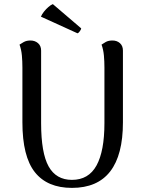

<svg xmlns="http://www.w3.org/2000/svg" viewBox="-20 -901 701 934"><path d="M578 -655V-306Q578 -147 516 -67Q454 13 330 13Q210 13 149.5 -63.5Q89 -140 89 -306V-572Q89 -602 86.5 -630.5Q84 -659 75 -684Q82 -689 95.5 -696.5Q109 -704 128 -704Q150 -704 165 -691Q180 -678 180 -655V-302Q180 -157 216.5 -91.5Q253 -26 330 -26Q411 -26 449.5 -96Q488 -166 488 -302V-572Q488 -602 485.5 -630.5Q483 -659 474 -684Q481 -689 494 -696.5Q507 -704 527 -704Q549 -704 563.5 -691Q578 -678 578 -655ZM179 -820Q184 -832 194 -844.5Q204 -857 215.5 -867Q227 -877 237 -881L375 -763Q375 -759 369 -750Q363 -741 357 -739Z"/></svg>

Font: Arima Medium
Style: Regular
Weight: 500
Designer: Joana Correia and Natanael Gama
Foundry: NDISCOVER
Version: Version 1.101;gftools[0.9.23]